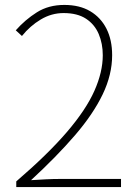

<svg xmlns="http://www.w3.org/2000/svg" viewBox="-20 -759 561 779"><path d="M46 0V-23Q175 -134 252 -224Q329 -314 363 -390.5Q397 -467 397 -535Q397 -582 380.5 -621Q364 -660 329 -683Q294 -706 238 -706Q189 -706 145.5 -680Q102 -654 69 -613L44 -636Q82 -679 129.5 -709Q177 -739 241 -739Q303 -739 346 -713.5Q389 -688 412 -642.5Q435 -597 435 -535Q435 -456 396.5 -376Q358 -296 284.5 -210.5Q211 -125 106 -28Q136 -30 166 -31.5Q196 -33 225 -33H471V0Z"/></svg>

Font: Shanggu Sans SC VF
Style: Regular
Weight: 250
Designer: GuiWonder
Version: Version 1.021